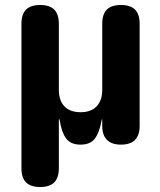

<svg xmlns="http://www.w3.org/2000/svg" viewBox="-20 -570 640 770"><path d="M141 180Q103 180 84.5 161.5Q66 143 66 105V-475Q66 -513 84.5 -531.5Q103 -550 141 -550Q179 -550 197.5 -531.5Q216 -513 216 -475V-210Q216 -167 238.5 -143.5Q261 -120 303 -120Q345 -120 367.5 -143.5Q390 -167 390 -210V-475Q390 -513 408.5 -531.5Q427 -550 465 -550Q503 -550 521.5 -531.5Q540 -513 540 -475V-65Q540 -28 521.5 -9Q503 10 465 10Q428 10 409 -9Q390 -28 390 -65V-85Q390 -95 389.5 -95Q389 -95 387 -85Q379 -40 361 -15Q343 10 303 10Q263 10 245 -15Q227 -40 220 -85Q217 -95 216.5 -95Q216 -95 216 -85V105Q216 143 197.5 161.5Q179 180 141 180Z"/></svg>

Font: Maple Mono NL ExtraBold
Style: Regular
Weight: 800
Monospace: yes
Designer: subframe7536
Version: Version 7.000